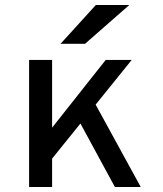

<svg xmlns="http://www.w3.org/2000/svg" viewBox="-20 -752 656 772"><path d="M151 -66.5V-190L405 -511H509.5ZM97 0V-511H189.5V0ZM442 0 283.5 -292 344.5 -368 546 0ZM223.5 -576 365.5 -732H500L322 -576Z"/></svg>

Font: Overpass Mono Medium
Style: Regular
Weight: 500
Monospace: yes
Designer: Delve Withrington, Dave Bailey
Foundry: Delve Fonts LLC
Version: Version 4.000